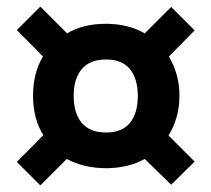

<svg xmlns="http://www.w3.org/2000/svg" viewBox="-20 -632 640 581"><path d="M183 -531Q231 -560 301 -560Q333 -560 362.5 -553Q392 -546 418 -531L498 -611L569 -540L491 -461Q506 -436 514.5 -406.5Q523 -377 523 -342Q523 -307 514 -276.5Q505 -246 490 -222L569 -143L498 -73L418 -151Q393 -137 363 -130Q333 -123 301 -123Q268 -123 238 -130Q208 -137 182 -151L102 -71L31 -142L111 -223Q80 -273 80 -342Q80 -411 110 -461L31 -541L102 -612ZM301 -231Q349 -231 373 -260Q397 -289 397 -342Q397 -394 373 -423Q349 -452 301 -452Q252 -452 227.5 -423Q203 -394 203 -342Q203 -289 227.5 -260Q252 -231 301 -231Z"/></svg>

Font: Qzxlaeiskcpccdgjqmyffctclhy
Style: Regular
Weight: 700
Monospace: yes
Designer: Carrois Corporate & Edenspiekermann
Foundry: Carrois Corporate GbR & Edenspiekermann AG
Version: Version 2.001